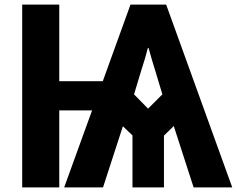

<svg xmlns="http://www.w3.org/2000/svg" viewBox="-20 -820 1036 840"><path d="M566.4 -407.2 627.9 -344.7 690.4 -407.2 659.2 -510.7Q645.5 -553.7 629.9 -610.4H627Q616.2 -567.4 597.7 -510.7ZM429.7 -464.8 550.8 -799.8H707L996.1 0H827.1L740.2 -268.6L697.3 -226.6V0H559.6V-227.5L517.6 -267.6L430.7 0H260.7L382.8 -336.9H239.3V0H77.1V-799.8H239.3V-464.8Z"/></svg>

Font: Gothic A1 Black
Style: Regular
Weight: 900
Version: Version 2.50